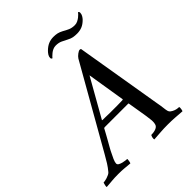

<svg xmlns="http://www.w3.org/2000/svg" viewBox="-284 -967 1110 1110"><g transform="rotate(-45 271.0 -412.0)"><path d="M329 -523 196 -288H198Q200 -287 202 -287Q206 -287 216.5 -287Q227 -287 238.5 -286.5Q250 -286 260.5 -286Q271 -286 276 -286Q292 -286 318.5 -286Q345 -286 361 -287Q363 -287 364 -288H367ZM352 -637Q359 -648 372.5 -658Q386 -668 393 -668Q399 -668 402 -665L491 -133Q496 -107 498 -88.5Q500 -70 502 -63Q504 -51 513.5 -44Q523 -37 533.5 -33Q544 -29 553.5 -28Q563 -27 566 -27Q568 -22 566 -10Q564 2 562 4Q534 2 506.5 0Q479 -2 448 -2Q415 -2 389 0Q363 2 332 4Q331 2 331 -2.5Q331 -7 332 -12Q333 -17 335 -21.5Q337 -26 339 -27Q362 -27 378 -34Q394 -41 397 -55Q399 -62 399.5 -73Q400 -84 398 -96Q398 -100 394.5 -124Q391 -148 386 -176Q380 -208 374 -248L371 -249H366H318H276H181Q179 -249 176.5 -248.5Q174 -248 173 -247Q164 -230 154 -212Q144 -194 135 -178Q126 -162 118.5 -149Q111 -136 107 -128Q94 -103 85.5 -83.5Q77 -64 77 -54Q77 -45 86 -40Q95 -35 106.5 -32Q118 -29 128 -28Q138 -27 141 -27Q142 -26 141.5 -21.5Q141 -17 140.5 -12Q140 -7 138.5 -2.5Q137 2 136 4Q123 3 112.5 2Q102 1 91.5 0Q81 -1 69.5 -1.5Q58 -2 43 -2Q27 -2 15 -1.5Q3 -1 -8 0Q-19 1 -30.5 2Q-42 3 -57 4Q-59 2 -56.5 -10Q-54 -22 -52 -27Q-48 -27 -39.5 -28.5Q-31 -30 -21.5 -33Q-12 -36 -3 -40.5Q6 -45 10 -50Q27 -70 40.5 -91.5Q54 -113 68 -138ZM338 -828Q356 -828 369.5 -825Q383 -822 400 -813Q417 -803 434 -795.5Q451 -788 474 -788Q487 -788 498 -793.5Q509 -799 517.5 -805.5Q526 -812 532 -818.5Q538 -825 540 -828Q547 -826 547 -817Q547 -806 541 -795.5Q535 -785 528 -778Q509 -759 490 -751.5Q471 -744 449 -744Q431 -744 417.5 -746.5Q404 -749 387 -758Q370 -767 353 -775Q336 -783 313 -783Q300 -783 289 -778Q278 -773 269.5 -766Q261 -759 255 -753Q249 -747 247 -744Q245 -745 242 -747Q239 -749 239 -755Q239 -766 245.5 -776Q252 -786 259 -793Q278 -812 297 -820Q316 -828 338 -828Z"/></g></svg>

Font: Vermiglione Medium
Style: Italic
Weight: 500
Italic angle: -11°
Version: Version 1.000